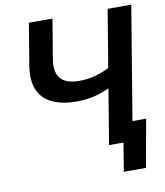

<svg xmlns="http://www.w3.org/2000/svg" viewBox="-95 -806 893 1039"><g transform="rotate(-10 352.0 -286.0)"><path d="M315.9 -262.7Q238.3 -262.7 184.1 -287.4Q129.9 -312 106.4 -365Q83 -418 97.2 -502L134.8 -727.5H264.2L228 -509.3Q220.2 -462.4 231.4 -431.4Q242.7 -400.4 272.5 -385.3Q302.2 -370.1 349.1 -370.1Q405.3 -370.1 457 -387.5Q508.8 -404.8 551.3 -431.6L532.7 -320.3Q480.5 -293 429.4 -277.8Q378.4 -262.7 315.9 -262.7ZM446.8 0 567.4 -727.5H697.3L576.7 0ZM500.5 156.2 526.4 0H486.3L503.4 -106H669.4L622.1 156.2Z"/></g></svg>

Font: Inter 28pt SemiBold
Style: Italic
Weight: 600
Italic angle: -9.3988°
Designer: Rasmus Andersson
Foundry: rsms
Version: Version 4.001;git-66647c0bb